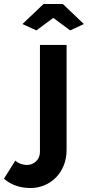

<svg xmlns="http://www.w3.org/2000/svg" viewBox="-140 -750 442 966"><path d="M13 196Q-25 196 -59 184.5Q-93 173 -120 149L-63 58Q-51 69 -35.5 74.5Q-20 80 -4 80Q22 80 41.5 61.5Q61 43 61 14V-524H195V4Q195 46 181 81.5Q167 117 142 142.5Q117 168 84 182Q51 196 13 196ZM-27 -629 79 -730H176L282 -629L213 -597L128 -660L43 -597Z"/></svg>

Font: IngvarSans
Style: Bold
Weight: 700
Version: Version 3.000